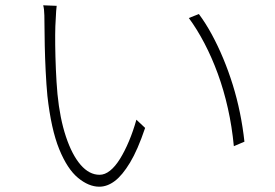

<svg xmlns="http://www.w3.org/2000/svg" viewBox="-20 -706 1040 725"><path d="M194 -684Q193 -677 192 -663.5Q191 -650 190.5 -635Q190 -620 189 -607Q188 -577 188.5 -534.5Q189 -492 191 -444Q193 -396 197 -351Q206 -259 229 -190Q252 -121 284.5 -83.5Q317 -46 356 -46Q376 -46 395.5 -61.5Q415 -77 433 -106Q451 -135 467 -173Q483 -211 495 -254L528 -223Q500 -140 471 -92Q442 -44 413.5 -22.5Q385 -1 355 -1Q315 -1 274.5 -34.5Q234 -68 203.5 -143Q173 -218 159 -344Q155 -386 152.5 -436.5Q150 -487 149 -533.5Q148 -580 148 -607Q148 -622 147.5 -647.5Q147 -673 143 -686ZM731 -653Q757 -618 780 -575.5Q803 -533 823 -485Q843 -437 859 -385.5Q875 -334 886 -280Q897 -226 903 -171L863 -154Q856 -228 840.5 -297Q825 -366 802.5 -427.5Q780 -489 752 -542.5Q724 -596 693 -638Z"/></svg>

Font: Noto Sans JP ExtraLight
Style: Regular
Weight: 250
Designer: Ryoko NISHIZUKA  (kana, bopomofo & ideographs); Paul D. Hunt (Latin, Greek & Cyrillic); Sandoll Communications , Soo-you
Foundry: Adobe
Version: Version 2.004-H2;hotconv 1.0.118;makeotfexe 2.5.65603